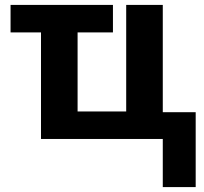

<svg xmlns="http://www.w3.org/2000/svg" viewBox="-20 -566 831 782"><path d="M643 196V0H147V-434H23V-546H440V-434H296V-112H494V-546H643V-109H777V196Z"/></svg>

Font: Noto IKEA Arabic
Style: Bold
Weight: 700
Designer: Monotype Design Team
Foundry: Monotype Imaging Inc.
Version: Version 1.200